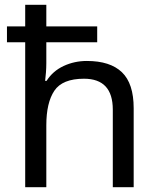

<svg xmlns="http://www.w3.org/2000/svg" viewBox="-20 -780 658 800"><path d="M173 -760V-670H385V-604H173V-517Q173 -498 171.5 -478.5Q170 -459 168 -443H174Q200 -484 245 -505Q290 -526 342 -526Q439 -526 488 -479Q537 -432 537 -329V0H450V-323Q450 -452 330 -452Q240 -452 206.5 -402Q173 -352 173 -258V0H85V-604H9V-670H85V-760Z"/></svg>

Font: Noto Sans Bamum
Style: Regular
Weight: 400
Designer: Monotype Design Team
Foundry: Monotype Imaging Inc.
Version: Version 2.001